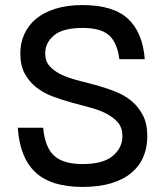

<svg xmlns="http://www.w3.org/2000/svg" viewBox="-20 -728 650 756"><path d="M305 8Q181 8 119.5 -49.5Q58 -107 50 -225H150Q157 -148 193 -115Q229 -82 305 -82Q386 -82 424 -114Q462 -146 462 -192Q462 -225 444.5 -245.5Q427 -266 399 -280.5Q371 -295 335 -304.5Q299 -314 261 -324.5Q223 -335 187 -348.5Q151 -362 123 -384Q95 -406 77.5 -438Q60 -470 60 -518Q60 -558 75.5 -593Q91 -628 121.5 -653.5Q152 -679 198 -693.5Q244 -708 305 -708Q426 -708 484 -654Q542 -600 550 -495H450Q442 -559 410 -588.5Q378 -618 305 -618Q228 -618 193 -589Q158 -560 158 -518Q158 -487 175.5 -467.5Q193 -448 221 -434.5Q249 -421 285 -412Q321 -403 359 -392.5Q397 -382 433 -368Q469 -354 497 -331Q525 -308 542.5 -274.5Q560 -241 560 -191Q560 -147 544.5 -110.5Q529 -74 497.5 -47.5Q466 -21 418 -6.5Q370 8 305 8Z"/></svg>

Font: Retni Sans Medium
Style: Regular
Weight: 500
Designer: Vitaly Kuzmin
Foundry: ParaType Ltd.
Version: Version 1.00;March 2, 2019;FontCreator 11.5.0.2425 64-bit; t